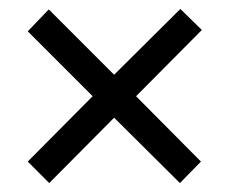

<svg xmlns="http://www.w3.org/2000/svg" viewBox="-20 -568 513 429"><path d="M383 -548 431 -501 284 -353 429 -207 382 -159 235 -305 90 -159 42 -207 187 -353 42 -498 89 -547 235 -401Z"/></svg>

Font: Noto Sans Thai Cond
Style: Regular
Weight: 400
Width: 3
Designer: Monotype Design Team
Foundry: Monotype Imaging Inc.
Version: Version 2.002; ttfautohint (v1.8.4.7-5d5b)